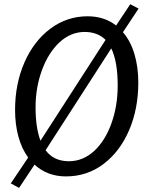

<svg xmlns="http://www.w3.org/2000/svg" viewBox="-20 -833 714 915"><path d="M144.6 -48.4 71 62.4 31.4 41 114.3 -82.3Q83.1 -124.6 67.4 -183Q51.8 -241.4 51.8 -308.5Q51.8 -433.8 96.8 -536.1Q141.8 -638.1 220.6 -696.8Q299.5 -755.4 397.3 -755.4Q477.1 -755.4 533.4 -711.4L600.7 -812.9L640.4 -792L565.9 -679.5Q602.5 -637 620.8 -575.1Q639.1 -513.1 639.1 -439.5Q639.1 -315.3 595.8 -213.5Q552 -111.2 473.6 -51.7Q395.3 7.7 294.1 7.7Q249.8 7.7 212.2 -6.5Q174.6 -20.8 144.6 -48.4ZM308.5 -64.6Q375.4 -64.6 429.4 -114Q481.9 -163.3 511.4 -246.1Q540.9 -328.9 540.9 -425.4Q540.9 -539 510.3 -602.5L197.3 -117.1Q235.9 -64.6 308.5 -64.6ZM172.9 -162.4 483.1 -643Q445 -680.8 383.2 -680.8Q317 -680.8 262.9 -630.7Q209.9 -580.9 179.7 -498Q149.5 -415.1 149.5 -321.5Q149.5 -224.7 172.9 -162.4Z"/></svg>

Font: Merriweather Sans Variable Regular
Style: Italic
Weight: 300
Italic angle: -8°
Designer: Eben Sorkin
Foundry: Eben Sorkin
Version: Version 2.001